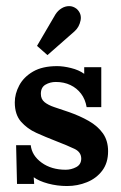

<svg xmlns="http://www.w3.org/2000/svg" viewBox="-20 -608 404 640"><path d="M203.5 12.1Q170.9 12.1 140.3 3.9Q109.6 -4.4 92.4 -17.2L93.9 5.1H36.7L33.7 -123.9H82.5Q86.2 -89.5 118.8 -65.8Q151.4 -42.2 199.1 -42.2Q217.5 -42.2 234.1 -51Q250.8 -59.8 250.8 -79.6Q250.5 -101.2 228.3 -111.8Q206.1 -122.5 163.5 -139Q132.4 -151.1 101.4 -165Q70.4 -179 49.9 -202.6Q29.3 -226.3 29.3 -266.6Q29.3 -295.6 44.2 -323.4Q59 -351.3 90.2 -369.5Q121.4 -387.6 170.5 -387.6Q191.1 -387.6 216.9 -381.2Q242.8 -374.8 260.7 -361.9V-383.9H317.6V-250.8H268.8Q264.4 -276.9 250.3 -295.6Q236.2 -314.3 214.7 -324.5Q193.3 -334.8 166.1 -334.8Q147 -334.8 131.6 -325.8Q116.2 -316.8 116.2 -295.2Q116.2 -277.6 128.3 -267.7Q140.4 -257.8 161.3 -250.8Q182.3 -243.9 207.9 -235.1Q246.1 -221.9 275.9 -204.8Q305.8 -187.8 323.1 -163.4Q340.3 -139 340.3 -103.8Q340.3 -64.9 320.7 -39.1Q301.1 -13.2 269.7 -0.6Q238.4 12.1 203.5 12.1ZM138.2 -424.3 103.4 -455.1 165 -560.3Q173.1 -572.8 185 -580.1Q196.9 -587.5 210.3 -587.6Q223.7 -587.8 235.8 -578.3Q253 -562.2 248.6 -540Q244.2 -517.8 228.8 -503.9Z"/></svg>

Font: Parastoo
Style: Regular
Weight: 400
Foundry: Saber Rastikerdar (saber.rastikerdar@gmail.com)
Version: Version 3.000